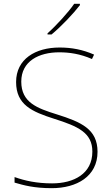

<svg xmlns="http://www.w3.org/2000/svg" viewBox="-20 -972 583 1002"><path d="M397 -945V-952H367C338 -909 273 -838 228 -798V-792H249C302 -836 362 -900 397 -945ZM489 -180C489 -298 404 -335 277 -375C174 -407 91 -437 91 -546C91 -653 183 -699 289 -699C342 -699 398 -691 460 -664L471 -687C412 -713 354 -724 291 -724C165 -724 64 -664 64 -544C64 -425 147 -389 263 -352C386 -313 462 -280 462 -181C462 -65 365 -15 252 -15C171 -15 109 -29 56 -48V-19C104 -5 158 10 250 10C380 10 489 -51 489 -180Z"/></svg>

Font: Noto Sans Devanagari UI Thin
Style: Regular
Weight: 100
Designer: Jelle Bosma - Monotype Design Team
Foundry: Monotype Imaging Inc.
Version: Version 2.004